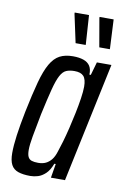

<svg xmlns="http://www.w3.org/2000/svg" viewBox="-82 -749 524 806"><g transform="rotate(10 180.0 -346.0)"><path d="M105 8Q74 8 53.5 1Q33 -6 23.5 -24Q14 -42 14 -74Q14 -106 20 -150Q26 -194 38 -254Q54 -332 68 -383.5Q82 -435 99 -464.5Q116 -494 139 -506Q162 -518 195 -518Q222 -518 240.5 -511.5Q259 -505 268 -491Q277 -477 276 -454H282L298 -510H360L252 0H192L202 -60H196Q185 -31 169.5 -16.5Q154 -2 137.5 3Q121 8 105 8ZM128 -52Q147 -52 160.5 -58.5Q174 -65 184.5 -78Q195 -91 202 -114Q208 -131 216 -158.5Q224 -186 232 -219Q240 -252 247 -286Q254 -320 258.5 -350Q263 -380 263 -400Q263 -432 251 -445Q239 -458 212 -458Q192 -458 177.5 -452Q163 -446 152 -425.5Q141 -405 130.5 -364.5Q120 -324 105 -255Q93 -194 86.5 -157Q80 -120 80 -99Q80 -79 85 -69Q90 -59 100.5 -55.5Q111 -52 128 -52ZM196 -574 170 -695V-700H231L239 -578V-574ZM297 -574 276 -695V-700H336L342 -578V-574Z"/></g></svg>

Font: Saira UltraCondensed Medium
Style: Italic
Weight: 500
Width: 1
Italic angle: -12°
Designer: Hector Gatti with collaboration of the Omnibus-Type team
Foundry: Omnibus-Type
Version: Version 1.101